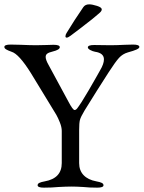

<svg xmlns="http://www.w3.org/2000/svg" viewBox="-20 -858 661 883"><path d="M0 0ZM153 -6Q153 -13 161 -17Q169 -21 186 -24Q264 -38 264 -108V-256Q264 -273 255.5 -294.5Q247 -316 239 -330L122 -522Q67 -610 33 -620Q16 -626 8 -631Q0 -636 0 -642Q0 -653 29 -653L75 -652Q119 -650 146 -650L194 -651Q206 -652 226 -652Q255 -652 255 -641Q255 -629 222 -621Q205 -617 197.5 -611.5Q190 -606 190 -596Q190 -583 203 -560L295 -390Q315 -352 323 -352Q329 -352 335 -359.5Q341 -367 356 -390Q386 -438 422 -502Q426 -510 440 -534Q458 -564 458 -585Q458 -614 417 -620Q406 -622 395 -628Q384 -634 384 -640Q384 -651 413 -651L488 -650Q516 -650 554 -652L592 -653Q621 -653 621 -642Q621 -636 607.5 -630Q594 -624 568 -617Q544 -610 527.5 -592Q511 -574 480 -526Q427 -444 369 -350Q351 -320 347.5 -306Q344 -292 344 -260V-108Q344 -74 364.5 -52.5Q385 -31 423 -24Q440 -21 448 -17Q456 -13 456 -6Q456 5 427 5Q390 5 363 2Q331 0 310 0Q285 0 249 2Q219 5 182 5Q153 5 153 -6ZM281 -691Q281 -698 286 -706Q321 -764 363 -825Q372 -838 390 -838Q404 -838 426 -831Q448 -824 448 -815Q448 -810 444.5 -805.5Q441 -801 435 -796Q413 -776 350 -728L305 -694Q293 -685 287 -685Q281 -685 281 -691Z"/></svg>

Font: EB Garamond
Style: Regular
Weight: 400
Designer: Georg Duffner and Octavio Pardo
Foundry: Georg Duffner
Version: Version 1.000; ttfautohint (v1.6)